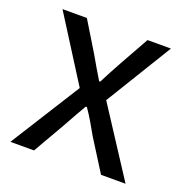

<svg xmlns="http://www.w3.org/2000/svg" viewBox="-103 -637 705 732"><g transform="rotate(20 249.0 -271.5)"><path d="M15.4 0 193.7 -283.2 29 -543.4H127.9L200.6 -424.1Q213.4 -400.9 226.9 -378.5Q240.4 -356.2 254.3 -332.8H258.7Q270.3 -356.2 282.5 -378.5Q294.6 -400.9 307.3 -424.1L374 -543.4H468.9L304.3 -274.2L482.6 0H383.1L303 -127.2Q289.4 -151.8 274.8 -176.5Q260.1 -201.2 244.3 -224.2H239.3Q225.6 -201.2 212.1 -176.7Q198.5 -152.2 184.5 -127.2L111.3 0Z"/></g></svg>

Font: Noto Sans HK Thin
Style: Regular
Weight: 100
Designer: Ryoko NISHIZUKA 西塚涼子 (kana, bopomofo & ideographs); Paul D. Hunt (Latin, Greek & Cyrillic); Sandoll Communications 산돌커뮤니
Foundry: Adobe
Version: Version 2.004-H2;hotconv 1.0.118;makeotfexe 2.5.65603